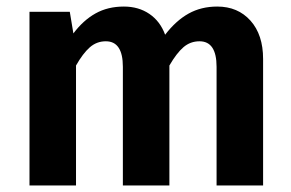

<svg xmlns="http://www.w3.org/2000/svg" viewBox="-20 -566 888 586"><path d="M783 -386V0H641V-362Q641 -440 589 -440Q561 -440 540 -422Q519 -404 497 -366V0H355V-362Q355 -440 303 -440Q275 -440 254 -421.5Q233 -403 212 -366V0H70V-530H193L204 -464Q234 -504 271.5 -525Q309 -546 358 -546Q403 -546 436 -523.5Q469 -501 484 -460Q517 -503 555.5 -524.5Q594 -546 643 -546Q706 -546 744.5 -503Q783 -460 783 -386Z"/></svg>

Font: Wolseley Sans SemiBold
Style: Regular
Weight: 600
Designer: Carrois Corporate & Edenspiekermann AG
Foundry: Carrois Corporate GbR & Edenspiekermann AG
Version: Version 4.202